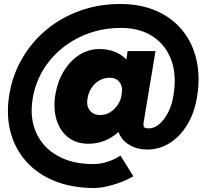

<svg xmlns="http://www.w3.org/2000/svg" viewBox="-20 -735 1034 963"><path d="M453 208Q342 208 255.5 173.5Q169 139 112 75.5Q55 12 32.5 -74Q10 -160 27 -263Q44 -362 93 -445Q142 -528 216 -588.5Q290 -649 383.5 -682Q477 -715 583 -715Q685 -715 764 -680.5Q843 -646 894.5 -583Q946 -520 965.5 -434.5Q985 -349 968 -247L850 -257Q867 -358 839 -434Q811 -510 746 -552.5Q681 -595 587 -595Q503 -595 428.5 -569Q354 -543 294.5 -495.5Q235 -448 196 -383.5Q157 -319 144 -241Q128 -145 161 -70.5Q194 4 268 46Q342 88 448 88Q485 88 523 75Q561 62 584 45L649 149Q603 176 547 192Q491 208 453 208ZM423 -14Q363 -14 322 -46Q281 -78 263.5 -134.5Q246 -191 258 -263Q270 -330 301.5 -380.5Q333 -431 378.5 -460Q424 -489 478 -489Q544 -489 589.5 -457Q635 -425 655 -369.5Q675 -314 663 -241Q652 -175 617.5 -123.5Q583 -72 533 -43Q483 -14 423 -14ZM483 -158Q509 -158 531.5 -171.5Q554 -185 570 -208.5Q586 -232 591 -263Q597 -300 580 -322.5Q563 -345 530 -345Q503 -345 479.5 -332Q456 -319 440 -295.5Q424 -272 419 -242Q412 -204 430.5 -181Q449 -158 483 -158ZM719 15Q673 15 637 -3.5Q601 -22 583 -54Q565 -86 571 -125H701Q697 -100 704.5 -95.5Q712 -91 726 -91Q754 -91 779.5 -113Q805 -135 824 -172.5Q843 -210 850 -257L968 -247Q955 -169 919.5 -110Q884 -51 832 -18Q780 15 719 15ZM570 -120 620 -479H760L701 -125Z"/></svg>

Font: Figtree Light Black
Style: Italic
Weight: 900
Italic angle: -9.5°
Version: Version 2.000